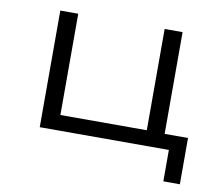

<svg xmlns="http://www.w3.org/2000/svg" viewBox="-72 -581 934 801"><g transform="rotate(10 395.5 -180.5)"><path d="M668 133V0H121V-494H197V-65H563V-494H639V-63H738V133Z"/></g></svg>

Font: Nunito Sans 7pt Expanded Light
Style: Regular
Weight: 300
Width: 7
Designer: Vernon Adams
Foundry: Vernon Adams
Version: Version 3.101;gftools[0.9.27]